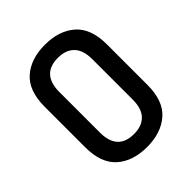

<svg xmlns="http://www.w3.org/2000/svg" viewBox="-206 -851 978 978"><g transform="rotate(-45 283.0 -362.5)"><path d="M59 -217V-508Q59 -623 120 -677Q181 -731 283 -731Q385 -731 446.5 -677Q508 -623 508 -508V-217Q508 -102 446.5 -48Q385 6 283 6Q181 6 120 -48Q59 -102 59 -217ZM165 -217Q165 -88 283 -88Q340 -88 371 -120Q402 -152 402 -217V-508Q402 -573 371 -605Q340 -637 283 -637Q165 -637 165 -508Z"/></g></svg>

Font: TerminalDosisSemiBold
Style: Bold
Weight: 600
Designer: EdgarTolentino, PabloImpallari, IginoMarini
Foundry: EdgarTolentino, PabloImpallari, IginoMarini
Version: Version 1.006